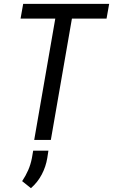

<svg xmlns="http://www.w3.org/2000/svg" viewBox="-20 -731 590 1003"><path d="M369.1 -710.9 245.6 0H158.7L282.2 -710.9ZM550.3 -710.9 536.6 -633.8H87.4L101.1 -710.9ZM232.9 56.2 227.1 93.8Q219.7 139.6 198.2 180.4Q176.8 221.2 141.6 252L95.7 215.3Q114.3 187.5 127.2 158Q140.1 128.4 146.5 95.7L153.3 56.2Z"/></svg>

Font: Roboto Condensed
Style: Italic
Weight: 400
Italic angle: -12°
Designer: Christian Robertson
Foundry: Google
Version: Version 3.0